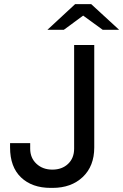

<svg xmlns="http://www.w3.org/2000/svg" viewBox="-20 -905 600 935"><path d="M480 -760 385 -829 291 -760H211L346 -885H424L560 -760ZM439 -686V-187Q439 -96 383 -43Q327 10 236 10H227Q136 10 82.5 -41Q29 -92 29 -187V-208H127V-181Q127 -136 157.5 -107.5Q188 -79 235 -79Q282 -79 311.5 -107Q341 -135 341 -181V-686Z"/></svg>

Font: Chivo
Style: Regular
Weight: 400
Designer: Hector Gatti
Foundry: Omnibus-Type
Version: Version 1.007;PS 001.007;hotconv 1.0.88;makeotf.lib2.5.64775